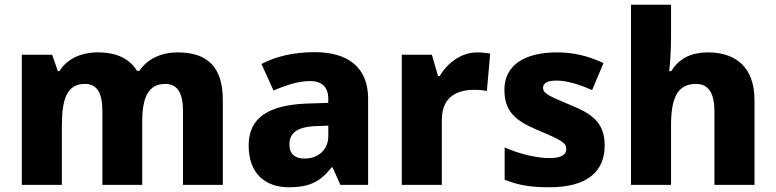

<svg xmlns="http://www.w3.org/2000/svg" viewBox="-20 -831 3273 810"><path d="M729 -610C663 -610 602 -584 568 -532H558C527 -583 473 -610 393 -610C321 -610 262 -582 231 -531H224L200 -600H72V-51H241V-301C241 -414 263 -477 338 -477C388 -477 412 -441 412 -362V-51H580V-318C580 -420 606 -477 677 -477C727 -477 752 -442 752 -362V-51H920V-409C920 -550 854 -610 729 -610Z M1308 -611C1220 -611 1143 -593 1083 -561L1134 -449C1187 -472 1239 -489 1288 -489C1336 -489 1365 -466 1365 -413V-397L1271 -394C1112 -387 1029 -334 1029 -217C1029 -97 1101 -41 1198 -41C1289 -41 1332 -66 1379 -125H1383L1416 -51H1533V-415C1533 -544 1451 -611 1308 -611ZM1314 -299 1365 -301V-257C1365 -198 1321 -162 1265 -162C1227 -162 1201 -179 1201 -221C1201 -268 1230 -296 1314 -299Z M1994 -610C1925 -610 1867 -565 1835 -510H1828L1802 -600H1675V-51H1844V-326C1844 -428 1916 -452 1980 -452C2003 -452 2022 -450 2034 -447L2048 -605C2036 -607 2012 -610 1994 -610Z M2531 -217C2531 -314 2478 -351 2384 -389C2290 -428 2271 -438 2271 -461C2271 -481 2291 -491 2329 -491C2370 -491 2424 -475 2478 -451L2526 -565C2459 -596 2399 -610 2329 -610C2195 -610 2108 -557 2108 -453C2108 -361 2153 -322 2251 -281C2351 -239 2369 -228 2369 -202C2369 -178 2348 -164 2297 -164C2249 -164 2173 -180 2109 -209V-73C2168 -49 2220 -41 2298 -41C2458 -41 2531 -108 2531 -217Z M2811 -678V-811H2642V-51H2811V-302C2811 -414 2836 -477 2916 -477C2969 -477 2994 -438 2994 -362V-51H3163V-409C3163 -550 3081 -610 2967 -610C2901 -610 2847 -588 2812 -531H2803C2806 -555 2811 -611 2811 -678Z"/></svg>

Font: Noto Sans Tamil UI ExtraBold
Style: Regular
Weight: 800
Designer: Jelle Bosma - Monotype Design Team
Foundry: Monotype Imaging Inc.
Version: Version 2.004